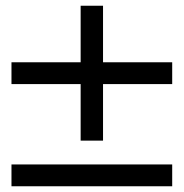

<svg xmlns="http://www.w3.org/2000/svg" viewBox="-20 -734 640 669"><path d="M20 -441V-517H580V-441ZM20 -85V-161H580V-85ZM261 -244V-714H339V-244Z"/></svg>

Font: Victor Mono Thin Medium
Style: Regular
Weight: 500
Monospace: yes
Version: Version 1.561;gftools[0.9.30]